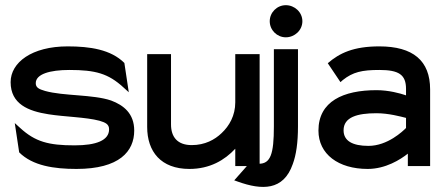

<svg xmlns="http://www.w3.org/2000/svg" viewBox="-20 -641 1710 741"><path d="M21 -324C21 -239 90 -212 167 -200C230 -190 311 -189 364 -175C388 -168 401 -161 401 -142C401 -99 351 -80 268 -80C167 -80 116 -94 58 -147L37 -166L54 -53C106 -1 189 11 275 11C441 11 498 -57 498 -137C498 -203 457 -235 409 -253C339 -277 225 -270 154 -290C130 -297 118 -303 118 -320C118 -355 172 -371 248 -371C349 -371 398 -357 456 -304L477 -285L460 -398C408 -450 327 -462 241 -462C103 -462 21 -400 21 -324Z M548 -151C548 -56 601 11 711 11C790 11 847 -23 888 -67V0H982V-432H888V-246C888 -195 865 -155 835 -127C809 -102 771 -81 720 -81C665 -81 640 -112 640 -161V-432H548Z M884 55 898 60C990 93 1074 96 1110 -8C1123 -43 1130 -90 1130 -153V-451H1037V-153C1037 -46 1024 -9 979 -9C970 -9 956 -12 945 -14ZM1021 -559C1021 -525 1049 -497 1083 -497C1117 -497 1147 -524 1147 -559C1147 -594 1117 -621 1083 -621C1049 -621 1021 -593 1021 -559Z M1209 -137C1209 -46 1286 11 1399 11C1468 11 1525 -25 1554 -48V0H1640V-296C1640 -407 1574 -462 1444 -462C1344 -462 1290 -436 1245 -397L1294 -324L1303 -332C1342 -363 1377 -371 1444 -371C1519 -371 1547 -353 1547 -298V-273C1524 -281 1480 -293 1433 -293C1305 -293 1209 -250 1209 -137ZM1306 -138C1306 -189 1359 -204 1433 -204C1480 -204 1527 -191 1547 -186V-147C1535 -135 1476 -78 1402 -78C1341 -78 1306 -97 1306 -138Z"/></svg>

Font: Charger Sport
Style: BdExt
Weight: 700
Designer: Jasper
Foundry: Cannot Into Space Fonts
Version: Version 1.1